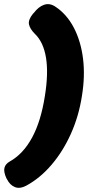

<svg xmlns="http://www.w3.org/2000/svg" viewBox="-52 -800 430 933"><path d="M166 -333Q184 -444 171.5 -520Q159 -596 117 -636Q94 -659 89 -681Q84 -703 108 -733L113 -738Q135 -767 161.5 -776.5Q188 -786 215 -769Q272 -732 306.5 -666Q341 -600 351.5 -515Q362 -430 346 -333Q331 -236 293 -151Q255 -66 199.5 -0.5Q144 65 76 102Q44 119 20 109Q-4 99 -18 71L-21 66Q-35 35 -30.5 16Q-26 -3 -5 -15Q61 -52 104 -131.5Q147 -211 166 -333Z"/></svg>

Font: Winky Sans ExtraBold
Style: Italic
Weight: 800
Italic angle: -8.97852°
Designer: Simon Atzbach
Foundry: typofactur
Version: Version 1.205